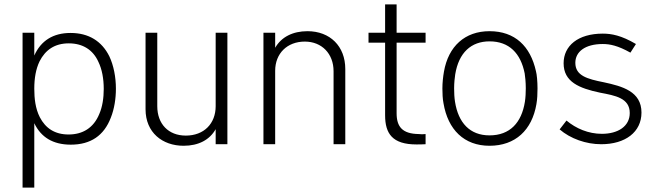

<svg xmlns="http://www.w3.org/2000/svg" viewBox="-20 -652 2966 868"><path d="M474 -398C440 -466 381 -503 299 -503C220 -503 165 -468 135 -401V-504H82V196H135V-95C165 -32 219 2 300 2C390 2 450 -39 481 -120C497 -160 504 -207 504 -251C504 -303 494 -356 474 -398ZM429 -137C403 -73 353 -44 290 -44C228 -44 186 -72 160 -122C140 -161 135 -207 135 -251C135 -298 142 -340 159 -375C185 -426 227 -456 291 -456C355 -456 401 -426 425 -372C441 -339 449 -297 449 -250C449 -209 443 -169 429 -137Z M955 -504V-172C955 -93 902 -39 820 -39C741 -39 691 -92 691 -172V-504H638V-158C638 -53 714 7 810 7C878 7 928 -20 955 -68V0H1008V-504Z M1370 -511C1304 -511 1252 -485 1224 -436V-504H1171V0H1224V-332C1224 -410 1278 -464 1358 -464C1435 -464 1488 -409 1488 -330V0H1541V-340C1541 -443 1472 -511 1370 -511Z M1904 -459V-504H1773V-632H1721V-504H1646V-459H1721V-131C1721 -48 1754 1 1863 1C1874 1 1887 1 1904 0V-46C1899 -46 1893 -45 1888 -45C1883 -45 1878 -46 1873 -46C1799 -47 1773 -79 1773 -140V-459Z M2193 7C2310 7 2385 -64 2405 -181C2409 -203 2410 -229 2410 -252C2410 -283 2407 -316 2403 -330C2378 -443 2308 -511 2193 -511C2082 -511 2007 -443 1987 -328C1983 -305 1980 -278 1980 -252C1980 -230 1981 -205 1985 -185C2005 -66 2078 7 2193 7ZM2193 -40C2104 -40 2052 -97 2037 -192C2034 -211 2033 -232 2033 -253C2033 -278 2036 -303 2038 -316C2054 -414 2110 -465 2193 -465C2282 -465 2334 -411 2352 -320C2354 -309 2357 -280 2357 -253C2357 -234 2356 -211 2353 -192C2338 -97 2285 -40 2193 -40Z M2698 0C2807 0 2880 -55 2880 -143C2880 -239 2793 -262 2710 -280C2634 -295 2581 -310 2581 -368C2581 -418 2625 -453 2705 -453C2737 -453 2773 -446 2830 -414L2855 -453C2789 -492 2744 -500 2705 -500C2593 -500 2528 -445 2528 -366C2528 -282 2598 -253 2693 -233C2761 -220 2827 -209 2827 -141C2827 -81 2774 -47 2701 -47C2640 -47 2584 -71 2541 -107L2510 -67C2559 -25 2629 0 2698 0Z"/></svg>

Font: Arthouse Owned Light
Style: Regular
Weight: 300
Designer: Jeremy Tribby
Foundry: Tribby Type
Version: Version 1.000;PS 001.000;hotconv 1.0.88;makeotf.lib2.5.64775